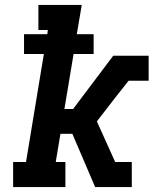

<svg xmlns="http://www.w3.org/2000/svg" viewBox="-20 -755 640 775"><path d="M33 0V-101H85L157 -537H77V-617H171L173 -634H135V-735H310L290 -617H358V-537H277L240 -315H275L437 -530H580V-429H499L450 -367L371 -265L445 -101H512V0H364L272 -215H224L205 -101H244V0Z"/></svg>

Font: Iosevka Curly Slab ExObl
Style: Bold
Weight: 700
Width: 7
Italic angle: -9°
Monospace: yes
Designer: Belleve Invis
Foundry: Belleve Invis
Version: Version 11.0.0; ttfautohint (v1.8.3)